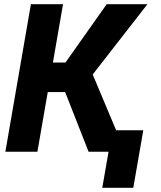

<svg xmlns="http://www.w3.org/2000/svg" viewBox="-20 -731 775 925"><path d="M283.7 -710.9 160.2 0H5.9L128.9 -710.9ZM690.4 -710.9 360.8 -287.6H180.2L186 -429.7H295.4L494.1 -710.9ZM406.7 0 280.8 -320.8 404.3 -425.3 583 0ZM670.4 -103.5 622.1 173.8H472.7L521 -103.5Z"/></svg>

Font: Roboto ExtraBold
Style: Italic
Weight: 800
Designer: Christian Robertson
Foundry: Google
Version: Version 3.009; 2024